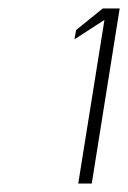

<svg xmlns="http://www.w3.org/2000/svg" viewBox="-20 -822 303 454"><path d="M156 -729 227 -775 165 -388H197L263 -802H223L160 -751Z"/></svg>

Font: Charger Sport
Style: HLObl
Weight: 100
Designer: Jasper
Foundry: Cannot Into Space Fonts
Version: Version 1.1